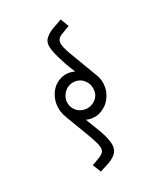

<svg xmlns="http://www.w3.org/2000/svg" viewBox="-144 -836 788 955"><g transform="rotate(-20 250.0 -358.0)"><path d="M185 -338Q181 -350 182 -362Q183 -374 187 -385Q192 -398 201.5 -409Q211 -420 224 -426Q236 -432 249.5 -433.5Q263 -435 277 -431Q291 -427 303 -416.5Q315 -406 322 -393Q328 -379 329.5 -364Q331 -349 326 -333Q321 -321 311.5 -310.5Q302 -300 290 -294Q278 -288 264.5 -286.5Q251 -285 238 -288Q220 -292 205.5 -305Q191 -318 185 -338ZM289 -5Q304 -16 313.5 -30Q323 -44 323 -64Q323 -79 314.5 -103Q306 -127 289 -156L241 -236Q253 -233 264 -232.5Q275 -232 287 -234Q307 -237 324 -247.5Q341 -258 354 -272Q369 -290 377.5 -312Q386 -334 386 -358Q386 -376 381.5 -392.5Q377 -409 368 -424L279 -574Q266 -597 259 -613.5Q252 -630 252 -643Q252 -655 259 -663.5Q266 -672 278 -679Q290 -686 299 -691.5Q308 -697 320 -704Q313 -714 307 -725.5Q301 -737 294 -748Q278 -738 260.5 -729Q243 -720 228 -709Q213 -698 203 -684.5Q193 -671 193 -652Q193 -640 199.5 -620.5Q206 -601 218 -577Q229 -554 243 -529Q257 -504 273 -480Q262 -483 250 -484Q238 -485 226 -483Q206 -480 189 -470Q172 -460 160 -446Q145 -428 137.5 -405.5Q130 -383 130 -360Q130 -339 136.5 -318.5Q143 -298 155 -279L231 -151Q247 -123 255.5 -104Q264 -85 264 -72Q264 -60 257 -52Q250 -44 239 -37Q227 -29 217.5 -24Q208 -19 196 -12Q203 -1 209.5 10Q216 21 223 32Q238 23 256 14.5Q274 6 289 -5Z"/></g></svg>

Font: Josefin Slab Thin Medium
Style: Regular
Weight: 500
Version: Version 2.000